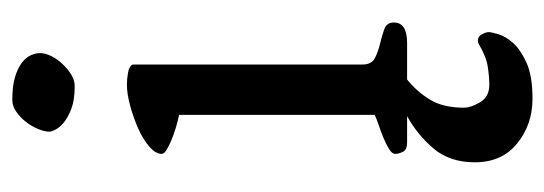

<svg xmlns="http://www.w3.org/2000/svg" viewBox="-314 -384 907 320"><g transform="rotate(-90 140.0 -224.5)"><path d="M156 -554Q133 -554 118.5 -559.5Q104 -565 95.5 -572Q87 -579 83.5 -586Q80 -593 80 -596Q80 -604 84.5 -615Q89 -626 96.5 -635.5Q104 -645 113.5 -651.5Q123 -658 133 -658Q156 -658 171 -653.5Q186 -649 195 -642Q204 -635 207.5 -627Q211 -619 211 -612Q211 -603 206 -593Q201 -583 193 -574.5Q185 -566 175.5 -560Q166 -554 156 -554ZM43 -20Q43 -25 51 -30Q59 -35 70 -39.5Q81 -44 91.5 -47.5Q102 -51 108 -54V-380Q98 -382 86.5 -385.5Q75 -389 65.5 -393Q56 -397 49.5 -401Q43 -405 43 -409Q43 -419 55 -429.5Q67 -440 85 -448Q103 -456 123 -461.5Q143 -467 159 -467Q168 -467 179 -465Q190 -463 192 -457V-74Q192 -59 203 -53.5Q214 -48 227 -45Q240 -42 251 -38Q262 -34 262 -22Q262 0 228 0H167Q147 16 133.5 38Q120 60 120 95Q120 106 129 121.5Q138 137 158 137Q171 137 188 134.5Q205 132 227 119Q229 118 232 118Q239 118 242.5 125Q246 132 246 136Q246 140 242.5 152Q239 164 228 176.5Q217 189 195 199Q173 209 135 209Q92 209 60.5 183.5Q29 158 29 113Q29 71 52 44Q75 17 106 0H62Q50 0 46.5 -7Q43 -14 43 -20Z"/></g></svg>

Font: Asar
Style: Regular
Weight: 400
Designer: Eben Sorkin
Foundry: Eben Sorkin, Pria Ravichandran
Version: Version 1.003; ttfautohint (v1.3) -l 8 -r 50 -G 0 -x 0 -H 45